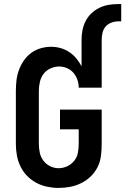

<svg xmlns="http://www.w3.org/2000/svg" viewBox="-20 -912 616 944"><path d="M268 12Q240 12 211.5 6Q183 0 158 -13.5Q133 -27 113 -47.5Q93 -68 80.5 -94Q68 -120 63 -148Q58 -176 58 -205V-465Q58 -491 61 -517Q64 -543 73 -567.5Q82 -592 97 -614Q112 -636 133 -651.5Q154 -667 179.5 -674.5Q205 -682 231 -682Q255 -682 278 -675.5Q301 -669 320.5 -656Q340 -643 355 -625Q370 -607 381 -586V-716Q381 -740 385.5 -763.5Q390 -787 401 -808.5Q412 -830 429.5 -846.5Q447 -863 468.5 -873.5Q490 -884 513.5 -888Q537 -892 561 -892H576V-807H561Q544 -807 527 -800.5Q510 -794 499 -781Q488 -768 484 -750.5Q480 -733 480 -716V-481H367Q367 -501 360.5 -520Q354 -539 341 -554Q328 -569 309.5 -577Q291 -585 271 -585Q249 -585 228 -575.5Q207 -566 194 -548.5Q181 -531 176 -509Q171 -487 171 -465V-205Q171 -183 175.5 -161.5Q180 -140 193 -122.5Q206 -105 226 -95Q246 -85 268 -85Q290 -85 310.5 -94.5Q331 -104 345 -121.5Q359 -139 363 -161Q367 -183 367 -205V-276H275V-373H480V-205Q480 -176 476.5 -147Q473 -118 460.5 -92Q448 -66 427 -45.5Q406 -25 380 -12Q354 1 325.5 6.5Q297 12 268 12Z"/></svg>

Font: Lode Term
Style: Bold
Weight: 700
Monospace: yes
Designer: Belleve Invis
Foundry: Belleve Invis
Version: Version 29.2.0